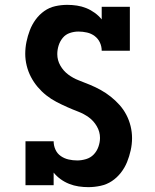

<svg xmlns="http://www.w3.org/2000/svg" viewBox="-20 -763 640 791"><path d="M344 8Q324 8 304 5Q284 2 265 -5.5Q246 -13 229.5 -25Q213 -37 201 -52V0H85V-181H201Q201 -163 208.5 -146.5Q216 -130 230.5 -120Q245 -110 262.5 -106Q280 -102 298 -102Q316 -102 334.5 -107.5Q353 -113 366 -126.5Q379 -140 385.5 -158.5Q392 -177 392 -195Q392 -220 379 -242.5Q366 -265 346 -279.5Q326 -294 302.5 -303Q279 -312 256.5 -322Q234 -332 212 -343.5Q190 -355 170.5 -370.5Q151 -386 135 -405Q119 -424 107.5 -446Q96 -468 90 -492.5Q84 -517 84 -541Q84 -566 89 -590.5Q94 -615 103 -638.5Q112 -662 127 -682.5Q142 -703 162.5 -717.5Q183 -732 207.5 -737.5Q232 -743 257 -743Q277 -743 297 -740Q317 -737 335.5 -729.5Q354 -722 370.5 -710Q387 -698 399 -683V-735H515V-554H399Q399 -572 391.5 -588Q384 -604 370 -614.5Q356 -625 338.5 -629Q321 -633 303 -633Q285 -633 267.5 -627Q250 -621 238.5 -607Q227 -593 221.5 -575.5Q216 -558 216 -540Q216 -515 228.5 -493Q241 -471 261 -456Q281 -441 304.5 -432Q328 -423 351 -413.5Q374 -404 395.5 -392Q417 -380 436.5 -364.5Q456 -349 472.5 -330.5Q489 -312 500.5 -290Q512 -268 518 -243.5Q524 -219 524 -194Q524 -169 518.5 -144Q513 -119 503.5 -95.5Q494 -72 478 -51.5Q462 -31 441 -17Q420 -3 394.5 2.5Q369 8 344 8Z"/></svg>

Font: Iosevka Curly Slab XBdEx
Style: Regular
Weight: 800
Width: 7
Monospace: yes
Designer: Belleve Invis
Foundry: Belleve Invis
Version: Version 11.0.0; ttfautohint (v1.8.3)